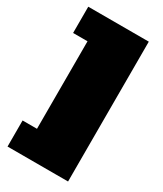

<svg xmlns="http://www.w3.org/2000/svg" viewBox="-193 -702 772 912"><g transform="rotate(30 193.0 -246.5)"><path d="M342 137H10V-6H89V-486H10V-630H342Z"/></g></svg>

Font: Passion One Black
Style: Regular
Weight: 900
Designer: Alejandro Lo Celso
Foundry: Fontstage
Version: Version 1.002